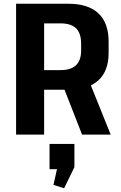

<svg xmlns="http://www.w3.org/2000/svg" viewBox="-20 -720 645 1027"><path d="M66 -700H345Q451 -700 506 -649Q561 -598 561 -497V-437Q561 -340 506 -290Q451 -240 345 -240H210V-345H303Q359 -345 386.5 -371Q414 -397 414 -451V-485Q414 -542 387 -568.5Q360 -595 303 -595H183L216 -631V0H66ZM313 -271H463L572 0H419ZM378 50V174L323 287L266 269L303 103L365 185H245V50Z"/></svg>

Font: Pathway Extreme SemiCondensed
Style: Bold
Weight: 700
Width: 4
Version: Version 1.001;gftools[0.9.26]